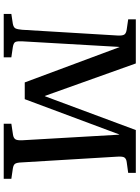

<svg xmlns="http://www.w3.org/2000/svg" viewBox="121 -871 750 1032"><g transform="rotate(90 496.0 -355.0)"><path d="M55 0V-41L108 -49Q128 -53 133 -64Q138 -75 140 -99L171 -614Q172 -639 165.5 -648.5Q159 -658 139 -661L84 -669V-710H321L496 -220L499 -226L679 -710H909V-669L851 -661Q835 -659 827.5 -650Q820 -641 822 -611L853 -96Q854 -71 860 -61.5Q866 -52 886 -49L941 -41V0H645V-41L705 -50Q722 -53 728.5 -62.5Q735 -72 734 -99L704 -618L703 -622L513 -113H423L233 -623L232 -618L202 -97Q201 -75 205 -64Q209 -53 233 -49L288 -41V0Z"/></g></svg>

Font: Literata 36pt Medium
Style: Regular
Weight: 500
Designer: Latin by Veronika Burian and Jose Scaglione. Greek by Irene Vlachou. Cyrillic by Vera Evstafieva.
Foundry: TypeTogether
Version: Version 3.002